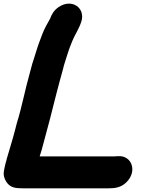

<svg xmlns="http://www.w3.org/2000/svg" viewBox="-21 -802 786 1040"><path d="M602 45H193.9C201.2 24.2 207.7 -0.7 213.2 -21.3C237.7 -111.6 263.3 -207 286.2 -301.4C296.1 -342.7 310.1 -388.7 320.3 -427.4C320.4 -427.8 320.5 -428.5 320.6 -429C324.8 -449.9 334.4 -474.6 341.9 -500.7C349.5 -526.8 359.5 -552.6 369.9 -578.1C382.8 -611.3 405.8 -642.7 419.6 -685C443.1 -758.7 368.5 -812.3 296.6 -763.7C271.3 -746.6 258.1 -723.2 250.6 -701.4C241.4 -685 237.9 -678.6 228.4 -661.2C211.1 -629.5 202.3 -600.2 189.9 -568.4C178.2 -536.5 170.3 -505.4 160.6 -477.7C150.3 -448.1 148 -431.7 139.8 -404.3C114.4 -315.5 97 -219.8 70.1 -134.9C70 -134.6 69.8 -133.9 69.7 -133.4L60.5 -97.4C47 -44.6 29.9 7.6 15.1 59.9C15 60.4 14.8 61.3 14.6 62L13.4 68.3C10.5 77 7 90 4.6 102L0.6 122C-3.9 144.7 1.8 165.8 13.9 183.9C34.5 214.7 63.2 218 102.5 218H567.5C599 218 632.9 214.8 662.3 186.7C725.8 125.9 692.1 39.3 620.3 44H611.7C609.1 44.4 605.8 45 602 45Z"/></svg>

Font: Smoothie
Style: BdIt
Weight: 700
Foundry: Cannot Into Space Fonts
Version: Version 0.8